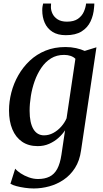

<svg xmlns="http://www.w3.org/2000/svg" viewBox="-20 -816 584 1086"><path d="M438.5 34.5Q430.5 93 404.2 134Q378 175 340.2 200.5Q302.5 226 258.8 238Q215 250 171 250Q146 250 120.2 246.2Q94.5 242.5 73 236.8Q51.5 231 39 223.5L66 138Q76.5 151 97 164.5Q117.5 178 143.2 187.2Q169 196.5 195 196.5Q233 196.5 260 183.2Q287 170 303.5 139.8Q320 109.5 327.5 59L348 -79Q333 -56 310.2 -35.8Q287.5 -15.5 258 -2.5Q228.5 10.5 193.5 10.5Q141 10.5 104.8 -14.5Q68.5 -39.5 49.8 -84.8Q31 -130 31 -191Q31 -241.5 44.2 -293Q57.5 -344.5 83.8 -390.5Q110 -436.5 148.5 -472.8Q187 -509 237.5 -529.5Q288 -550 350.5 -550Q382 -550 410.2 -543.8Q438.5 -537.5 459 -528L525.5 -548.5ZM406.5 -483.5Q396 -494 379.5 -499.8Q363 -505.5 342.5 -505.5Q300.5 -505.5 268.5 -485.8Q236.5 -466 213.8 -432.5Q191 -399 176.2 -357.8Q161.5 -316.5 154.5 -272.8Q147.5 -229 147.5 -189.5Q147.5 -155 153 -129Q158.5 -103 169.2 -85.2Q180 -67.5 195.2 -59Q210.5 -50.5 229 -50.5Q256.5 -50.5 281.5 -64Q306.5 -77.5 326.2 -99.8Q346 -122 356.5 -147ZM352.5 -617Q306.5 -617 277 -635.8Q247.5 -654.5 233.2 -686.5Q219 -718.5 219 -758Q219 -771.5 220.8 -780.8Q222.5 -790 224 -796H269Q269 -792.5 268.5 -787.8Q268 -783 268 -776Q268 -757 277.2 -738Q286.5 -719 306.5 -706.2Q326.5 -693.5 359 -693.5Q398 -693.5 420.8 -709.5Q443.5 -725.5 454 -749.2Q464.5 -773 467 -796H513.5Q513.5 -792 513.2 -786.2Q513 -780.5 512 -773Q509 -730.5 492.2 -695Q475.5 -659.5 441.5 -638.2Q407.5 -617 352.5 -617Z"/></svg>

Font: Merriweather 60pt Medium
Style: Italic
Weight: 500
Italic angle: -7.8°
Version: Version 2.101